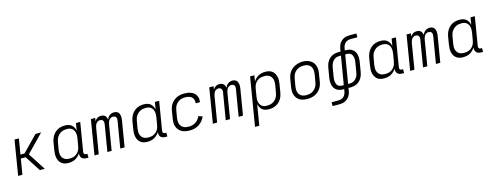

<svg xmlns="http://www.w3.org/2000/svg" viewBox="-23 -1675 7247 2820"><g transform="rotate(-15 3600.0 -265.0)"><path d="M54 0 141 -530H207L168 -294H230L460 -530H546L288 -265L459 0H384L271 -175L232 -236H158L119 0Z M819 8Q790 8 763 1Q736 -6 715 -23Q694 -40 681 -64Q668 -88 663 -115Q658 -142 659 -170.5Q660 -199 665 -228L683 -338Q687 -364 696 -390Q705 -416 720 -440Q735 -464 756 -483.5Q777 -503 802 -515.5Q827 -528 854 -533Q881 -538 907 -538Q935 -538 961 -531.5Q987 -525 1007 -508.5Q1027 -492 1039 -469.5Q1051 -447 1057 -421L1075 -530H1140L1068 -94Q1067 -85 1068 -76.5Q1069 -68 1074.5 -61.5Q1080 -55 1088 -52.5Q1096 -50 1105 -50H1121V8H1095Q1074 8 1054.5 2.5Q1035 -3 1021.5 -16.5Q1008 -30 1003.5 -50.5Q999 -71 1002 -91Q988 -68 967.5 -48Q947 -28 922.5 -15Q898 -2 871.5 3Q845 8 819 8ZM852 -50Q852 -50 852 -50Q852 -50 852 -50Q872 -50 891.5 -53.5Q911 -57 929.5 -65.5Q948 -74 964 -88Q980 -102 991.5 -119.5Q1003 -137 1009.5 -156Q1016 -175 1019 -195L1038 -305Q1041 -326 1042 -347.5Q1043 -369 1039 -389Q1035 -409 1025 -427Q1015 -445 999.5 -457.5Q984 -470 963.5 -475Q943 -480 922 -480Q901 -480 880.5 -476.5Q860 -473 840.5 -463.5Q821 -454 804.5 -439.5Q788 -425 776 -407Q764 -389 757 -369Q750 -349 747 -328L728 -218Q725 -197 724.5 -175.5Q724 -154 729 -134.5Q734 -115 745 -98Q756 -81 772.5 -70Q789 -59 810 -54.5Q831 -50 852 -50Z M1215 0 1302 -530H1368L1360 -482Q1368 -495 1379 -506Q1390 -517 1403 -524.5Q1416 -532 1430 -535Q1444 -538 1458 -538Q1475 -538 1491 -533Q1507 -528 1518 -517.5Q1529 -507 1535.5 -492Q1542 -477 1545 -461Q1552 -477 1563 -492Q1574 -507 1588.5 -517.5Q1603 -528 1620.5 -533Q1638 -538 1655 -538Q1671 -538 1686.5 -533.5Q1702 -529 1713.5 -518.5Q1725 -508 1731.5 -493.5Q1738 -479 1740.5 -463.5Q1743 -448 1742 -431Q1741 -414 1739 -398L1673 0H1607L1675 -409Q1677 -422 1676 -435.5Q1675 -449 1668 -459.5Q1661 -470 1648.5 -475Q1636 -480 1622 -480Q1606 -480 1590 -472Q1574 -464 1564 -449.5Q1554 -435 1548.5 -419Q1543 -403 1540 -387L1476 0H1411L1479 -409Q1481 -422 1479.5 -435.5Q1478 -449 1471 -459.5Q1464 -470 1452 -475Q1440 -480 1426 -480Q1410 -480 1394 -472Q1378 -464 1368 -449.5Q1358 -435 1352.5 -419Q1347 -403 1344 -387L1280 0Z M2019 8Q1990 8 1963 1Q1936 -6 1915 -23Q1894 -40 1881 -64Q1868 -88 1863 -115Q1858 -142 1859 -170.5Q1860 -199 1865 -228L1883 -338Q1887 -364 1896 -390Q1905 -416 1920 -440Q1935 -464 1956 -483.5Q1977 -503 2002 -515.5Q2027 -528 2054 -533Q2081 -538 2107 -538Q2135 -538 2161 -531.5Q2187 -525 2207 -508.5Q2227 -492 2239 -469.5Q2251 -447 2257 -421L2275 -530H2340L2268 -94Q2267 -85 2268 -76.5Q2269 -68 2274.5 -61.5Q2280 -55 2288 -52.5Q2296 -50 2305 -50H2321V8H2295Q2274 8 2254.5 2.5Q2235 -3 2221.5 -16.5Q2208 -30 2203.5 -50.5Q2199 -71 2202 -91Q2188 -68 2167.5 -48Q2147 -28 2122.5 -15Q2098 -2 2071.5 3Q2045 8 2019 8ZM2052 -50Q2052 -50 2052 -50Q2052 -50 2052 -50Q2072 -50 2091.5 -53.5Q2111 -57 2129.5 -65.5Q2148 -74 2164 -88Q2180 -102 2191.5 -119.5Q2203 -137 2209.5 -156Q2216 -175 2219 -195L2238 -305Q2241 -326 2242 -347.5Q2243 -369 2239 -389Q2235 -409 2225 -427Q2215 -445 2199.5 -457.5Q2184 -470 2163.5 -475Q2143 -480 2122 -480Q2101 -480 2080.5 -476.5Q2060 -473 2040.5 -463.5Q2021 -454 2004.5 -439.5Q1988 -425 1976 -407Q1964 -389 1957 -369Q1950 -349 1947 -328L1928 -218Q1925 -197 1924.5 -175.5Q1924 -154 1929 -134.5Q1934 -115 1945 -98Q1956 -81 1972.5 -70Q1989 -59 2010 -54.5Q2031 -50 2052 -50Z M2664 8Q2640 8 2617 5Q2594 2 2572.5 -5Q2551 -12 2532 -24.5Q2513 -37 2499 -53.5Q2485 -70 2475.5 -90.5Q2466 -111 2462 -134Q2458 -157 2459.5 -180.5Q2461 -204 2465 -228L2483 -338Q2487 -365 2496.5 -392Q2506 -419 2522.5 -443Q2539 -467 2562 -486Q2585 -505 2611.5 -517Q2638 -529 2665.5 -533.5Q2693 -538 2720 -538Q2747 -538 2773 -534.5Q2799 -531 2822.5 -522Q2846 -513 2866 -497.5Q2886 -482 2898 -460.5Q2910 -439 2914.5 -413Q2919 -387 2914 -360Q2914 -359 2913.5 -357.5Q2913 -356 2913 -355H2849Q2849 -356 2849 -357Q2849 -358 2849 -359Q2854 -385 2845.5 -410.5Q2837 -436 2818 -452Q2799 -468 2773 -474Q2747 -480 2720 -480Q2700 -480 2679.5 -476.5Q2659 -473 2639.5 -463.5Q2620 -454 2603.5 -439.5Q2587 -425 2575 -407Q2563 -389 2556.5 -369Q2550 -349 2547 -328L2528 -218Q2525 -196 2525 -174Q2525 -152 2531 -132Q2537 -112 2550 -95.5Q2563 -79 2581 -68.5Q2599 -58 2620.5 -54Q2642 -50 2664 -50Q2690 -50 2717 -56.5Q2744 -63 2767.5 -78Q2791 -93 2809 -115.5Q2827 -138 2837 -163L2898 -143Q2883 -109 2859 -79Q2835 -49 2803 -29Q2771 -9 2735 -0.5Q2699 8 2664 8Z M3015 0 3102 -530H3168L3160 -482Q3168 -495 3179 -506Q3190 -517 3203 -524.5Q3216 -532 3230 -535Q3244 -538 3258 -538Q3275 -538 3291 -533Q3307 -528 3318 -517.5Q3329 -507 3335.5 -492Q3342 -477 3345 -461Q3352 -477 3363 -492Q3374 -507 3388.5 -517.5Q3403 -528 3420.5 -533Q3438 -538 3455 -538Q3471 -538 3486.5 -533.5Q3502 -529 3513.5 -518.5Q3525 -508 3531.5 -493.5Q3538 -479 3540.5 -463.5Q3543 -448 3542 -431Q3541 -414 3539 -398L3473 0H3407L3475 -409Q3477 -422 3476 -435.5Q3475 -449 3468 -459.5Q3461 -470 3448.5 -475Q3436 -480 3422 -480Q3406 -480 3390 -472Q3374 -464 3364 -449.5Q3354 -435 3348.5 -419Q3343 -403 3340 -387L3276 0H3211L3279 -409Q3281 -422 3279.5 -435.5Q3278 -449 3271 -459.5Q3264 -470 3252 -475Q3240 -480 3226 -480Q3210 -480 3194 -472Q3178 -464 3168 -449.5Q3158 -435 3152.5 -419Q3147 -403 3144 -387L3080 0Z M3601 205 3723 -530H3788L3773 -439Q3787 -462 3807.5 -482Q3828 -502 3852.5 -515Q3877 -528 3903.5 -533Q3930 -538 3956 -538Q3985 -538 4012 -531Q4039 -524 4060 -507Q4081 -490 4094 -466Q4107 -442 4112.5 -415Q4118 -388 4116.5 -359.5Q4115 -331 4110 -302L4092 -192Q4088 -166 4079.5 -140Q4071 -114 4056 -90Q4041 -66 4019.5 -46.5Q3998 -27 3973 -14.5Q3948 -2 3921.5 3Q3895 8 3868 8Q3840 8 3814 1.5Q3788 -5 3768 -21.5Q3748 -38 3736 -61Q3724 -84 3718 -109L3666 205ZM3853 -50Q3874 -50 3894.5 -53.5Q3915 -57 3934.5 -66.5Q3954 -76 3971 -90.5Q3988 -105 3999.5 -123Q4011 -141 4018 -161Q4025 -181 4028 -202L4047 -312Q4050 -333 4050.5 -354.5Q4051 -376 4046 -395.5Q4041 -415 4030 -432Q4019 -449 4002.5 -460Q3986 -471 3965.5 -475.5Q3945 -480 3923 -480Q3923 -480 3923 -480Q3923 -480 3923 -480Q3903 -480 3883.5 -476.5Q3864 -473 3845.5 -464.5Q3827 -456 3811 -442Q3795 -428 3783.5 -410.5Q3772 -393 3765.5 -374Q3759 -355 3756 -335L3738 -225Q3734 -204 3733 -182.5Q3732 -161 3736 -141Q3740 -121 3750 -103Q3760 -85 3775.5 -72.5Q3791 -60 3811.5 -55Q3832 -50 3853 -50Z M4451 8Q4420 8 4390.5 2Q4361 -4 4336 -18.5Q4311 -33 4293.5 -56.5Q4276 -80 4267.5 -108Q4259 -136 4259.5 -166.5Q4260 -197 4265 -228L4283 -338Q4288 -366 4297.5 -393Q4307 -420 4323.5 -444Q4340 -468 4363.5 -487Q4387 -506 4414 -517.5Q4441 -529 4468.5 -535Q4496 -541 4524 -541Q4555 -541 4584.5 -533.5Q4614 -526 4639 -511.5Q4664 -497 4681.5 -474Q4699 -451 4707.5 -422.5Q4716 -394 4716 -363.5Q4716 -333 4710 -302L4692 -192Q4688 -164 4678 -137Q4668 -110 4651.5 -86Q4635 -62 4611.5 -43Q4588 -24 4561 -12.5Q4534 -1 4506 3.5Q4478 8 4451 8ZM4452 -50Q4473 -50 4493.5 -53.5Q4514 -57 4533.5 -66Q4553 -75 4570 -90Q4587 -105 4599 -123Q4611 -141 4618 -161Q4625 -181 4628 -202L4647 -312Q4650 -333 4650.5 -354.5Q4651 -376 4646 -396Q4641 -416 4629.5 -433Q4618 -450 4601 -460.5Q4584 -471 4563 -475.5Q4542 -480 4521 -480Q4500 -480 4479.5 -476Q4459 -472 4440 -463Q4421 -454 4404 -439.5Q4387 -425 4375.5 -407Q4364 -389 4357 -369Q4350 -349 4347 -328L4328 -218Q4325 -197 4324.5 -175.5Q4324 -154 4329 -134.5Q4334 -115 4345 -98Q4356 -81 4373 -70Q4390 -59 4410.5 -54.5Q4431 -50 4452 -50Z M4781 205V147H4888Q4909 147 4930 140Q4951 133 4967 117.5Q4983 102 4992 82Q5001 62 5004 41L5010 8H4995Q4968 8 4941.5 1.5Q4915 -5 4894.5 -20Q4874 -35 4860.5 -57Q4847 -79 4841.5 -105Q4836 -131 4836.5 -158.5Q4837 -186 4842 -213L4865 -353Q4869 -377 4876.5 -400.5Q4884 -424 4897 -446Q4910 -468 4929 -486.5Q4948 -505 4970.5 -516.5Q4993 -528 5017.5 -533Q5042 -538 5066 -538H5100L5107 -580Q5111 -601 5118 -621.5Q5125 -642 5137 -660.5Q5149 -679 5166.5 -694Q5184 -709 5204 -718.5Q5224 -728 5245 -731.5Q5266 -735 5287 -735H5394V-677H5287Q5267 -677 5245.5 -670Q5224 -663 5208 -647.5Q5192 -632 5183 -612Q5174 -592 5171 -571L5165 -538H5180Q5208 -538 5234 -531.5Q5260 -525 5280.5 -510Q5301 -495 5314.5 -473Q5328 -451 5333.5 -425Q5339 -399 5338.5 -371.5Q5338 -344 5333 -317L5310 -177Q5306 -153 5298.5 -129.5Q5291 -106 5278 -84Q5265 -62 5246 -43.5Q5227 -25 5204.5 -13.5Q5182 -2 5157.5 3Q5133 8 5109 8H5075L5068 50Q5065 71 5057.5 91.5Q5050 112 5038 130.5Q5026 149 5008.5 164Q4991 179 4971 188.5Q4951 198 4930 201.5Q4909 205 4888 205ZM4995 -50H5019L5091 -480H5066Q5049 -480 5031.5 -476Q5014 -472 4998.5 -462.5Q4983 -453 4971 -439.5Q4959 -426 4950.5 -410Q4942 -394 4937 -377Q4932 -360 4929 -343L4906 -203Q4903 -186 4902 -167.5Q4901 -149 4903.5 -132Q4906 -115 4912.5 -99Q4919 -83 4931.5 -71.5Q4944 -60 4960.5 -55Q4977 -50 4995 -50ZM5109 -50Q5126 -50 5143.5 -54Q5161 -58 5176.5 -67.5Q5192 -77 5204 -90.5Q5216 -104 5225 -120Q5234 -136 5238.5 -153Q5243 -170 5246 -187L5269 -327Q5272 -344 5273.5 -362.5Q5275 -381 5272 -398Q5269 -415 5262.5 -431Q5256 -447 5244 -458.5Q5232 -470 5215 -475Q5198 -480 5180 -480H5156L5085 -50Z M5619 8Q5590 8 5563 1Q5536 -6 5515 -23Q5494 -40 5481 -64Q5468 -88 5463 -115Q5458 -142 5459 -170.5Q5460 -199 5465 -228L5483 -338Q5487 -364 5496 -390Q5505 -416 5520 -440Q5535 -464 5556 -483.5Q5577 -503 5602 -515.5Q5627 -528 5654 -533Q5681 -538 5707 -538Q5735 -538 5761 -531.5Q5787 -525 5807 -508.5Q5827 -492 5839 -469.5Q5851 -447 5857 -421L5875 -530H5940L5868 -94Q5867 -85 5868 -76.5Q5869 -68 5874.5 -61.5Q5880 -55 5888 -52.5Q5896 -50 5905 -50H5921V8H5895Q5874 8 5854.5 2.5Q5835 -3 5821.5 -16.5Q5808 -30 5803.5 -50.5Q5799 -71 5802 -91Q5788 -68 5767.5 -48Q5747 -28 5722.5 -15Q5698 -2 5671.5 3Q5645 8 5619 8ZM5652 -50Q5652 -50 5652 -50Q5652 -50 5652 -50Q5672 -50 5691.5 -53.5Q5711 -57 5729.5 -65.5Q5748 -74 5764 -88Q5780 -102 5791.5 -119.5Q5803 -137 5809.5 -156Q5816 -175 5819 -195L5838 -305Q5841 -326 5842 -347.5Q5843 -369 5839 -389Q5835 -409 5825 -427Q5815 -445 5799.5 -457.5Q5784 -470 5763.5 -475Q5743 -480 5722 -480Q5701 -480 5680.5 -476.5Q5660 -473 5640.5 -463.5Q5621 -454 5604.5 -439.5Q5588 -425 5576 -407Q5564 -389 5557 -369Q5550 -349 5547 -328L5528 -218Q5525 -197 5524.5 -175.5Q5524 -154 5529 -134.5Q5534 -115 5545 -98Q5556 -81 5572.5 -70Q5589 -59 5610 -54.5Q5631 -50 5652 -50Z M6015 0 6102 -530H6168L6160 -482Q6168 -495 6179 -506Q6190 -517 6203 -524.5Q6216 -532 6230 -535Q6244 -538 6258 -538Q6275 -538 6291 -533Q6307 -528 6318 -517.5Q6329 -507 6335.5 -492Q6342 -477 6345 -461Q6352 -477 6363 -492Q6374 -507 6388.5 -517.5Q6403 -528 6420.5 -533Q6438 -538 6455 -538Q6471 -538 6486.5 -533.5Q6502 -529 6513.5 -518.5Q6525 -508 6531.5 -493.5Q6538 -479 6540.5 -463.5Q6543 -448 6542 -431Q6541 -414 6539 -398L6473 0H6407L6475 -409Q6477 -422 6476 -435.5Q6475 -449 6468 -459.5Q6461 -470 6448.5 -475Q6436 -480 6422 -480Q6406 -480 6390 -472Q6374 -464 6364 -449.5Q6354 -435 6348.5 -419Q6343 -403 6340 -387L6276 0H6211L6279 -409Q6281 -422 6279.5 -435.5Q6278 -449 6271 -459.5Q6264 -470 6252 -475Q6240 -480 6226 -480Q6210 -480 6194 -472Q6178 -464 6168 -449.5Q6158 -435 6152.5 -419Q6147 -403 6144 -387L6080 0Z M6819 8Q6790 8 6763 1Q6736 -6 6715 -23Q6694 -40 6681 -64Q6668 -88 6663 -115Q6658 -142 6659 -170.5Q6660 -199 6665 -228L6683 -338Q6687 -364 6696 -390Q6705 -416 6720 -440Q6735 -464 6756 -483.5Q6777 -503 6802 -515.5Q6827 -528 6854 -533Q6881 -538 6907 -538Q6935 -538 6961 -531.5Q6987 -525 7007 -508.5Q7027 -492 7039 -469.5Q7051 -447 7057 -421L7075 -530H7140L7068 -94Q7067 -85 7068 -76.5Q7069 -68 7074.5 -61.5Q7080 -55 7088 -52.5Q7096 -50 7105 -50H7121V8H7095Q7074 8 7054.5 2.5Q7035 -3 7021.5 -16.5Q7008 -30 7003.5 -50.5Q6999 -71 7002 -91Q6988 -68 6967.5 -48Q6947 -28 6922.5 -15Q6898 -2 6871.5 3Q6845 8 6819 8ZM6852 -50Q6852 -50 6852 -50Q6852 -50 6852 -50Q6872 -50 6891.5 -53.5Q6911 -57 6929.5 -65.5Q6948 -74 6964 -88Q6980 -102 6991.5 -119.5Q7003 -137 7009.5 -156Q7016 -175 7019 -195L7038 -305Q7041 -326 7042 -347.5Q7043 -369 7039 -389Q7035 -409 7025 -427Q7015 -445 6999.5 -457.5Q6984 -470 6963.5 -475Q6943 -480 6922 -480Q6901 -480 6880.5 -476.5Q6860 -473 6840.5 -463.5Q6821 -454 6804.5 -439.5Q6788 -425 6776 -407Q6764 -389 6757 -369Q6750 -349 6747 -328L6728 -218Q6725 -197 6724.5 -175.5Q6724 -154 6729 -134.5Q6734 -115 6745 -98Q6756 -81 6772.5 -70Q6789 -59 6810 -54.5Q6831 -50 6852 -50Z"/></g></svg>

Font: Iosevka Curly Light Extended
Style: Italic
Weight: 300
Width: 7
Italic angle: -9°
Monospace: yes
Designer: Belleve Invis
Foundry: Belleve Invis
Version: Version 11.1.0; ttfautohint (v1.8.3)